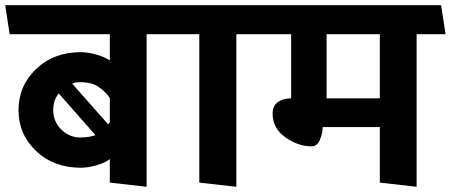

<svg xmlns="http://www.w3.org/2000/svg" viewBox="-31 -700 1728 736"><path d="M390 0V-90Q370 -75 337.5 -66Q305 -57 279 -57Q175 -57 107.5 -121Q40 -185 40 -278Q40 -371 107.5 -435.5Q175 -500 279 -500Q305 -500 337.5 -491Q370 -482 390 -468V-569H6L-11 -680H626L642 -569H531V16ZM246 -379 384 -223Q385 -224 387 -227Q389 -230 390 -233V-324Q376 -346 349 -365.5Q322 -385 276 -385Q269 -385 261 -384Q253 -383 246 -379ZM335 -182 194 -342Q184 -329 178.5 -313.5Q173 -298 173 -279Q173 -233 204.5 -203Q236 -173 276 -173Q294 -173 309.5 -175.5Q325 -178 335 -182Z M733 0V-569H642L625 -680H968L986 -569H875V16Z M1425 0V-213H1206Q1206 -190 1195.5 -164.5Q1185 -139 1163 -139Q1112 -139 1063 -173.5Q1014 -208 1014 -265Q1014 -294 1034 -308.5Q1054 -323 1085 -323V-569H980L963 -680H1660L1677 -569H1566V16ZM1425 -569H1221V-323H1425Z"/></svg>

Font: Palanquin Dark
Style: Regular
Weight: 400
Designer: Pria Ravichandran
Version: Version 1.001